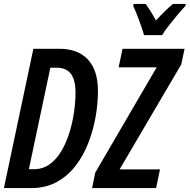

<svg xmlns="http://www.w3.org/2000/svg" viewBox="-21 -964 972 984"><path d="M-1 0 150 -714H282Q379 -714 430 -658.5Q481 -603 481 -498Q481 -432 468.5 -362.5Q456 -293 430.5 -228.5Q405 -164 365 -112.5Q325 -61 268.5 -30.5Q212 0 138 0ZM154 -97Q199 -97 234 -122.5Q269 -148 294 -190.5Q319 -233 335 -285Q351 -337 358.5 -390Q366 -443 366 -489Q366 -555 342 -586Q318 -617 271 -617H237L127 -97ZM451 0 467 -79 782 -619H587L607 -714H925L908 -634L592 -96H799L779 0ZM717 -784Q712 -803 702.5 -830.5Q693 -858 682 -886Q671 -914 662 -933L664 -944H726Q736 -930 749.5 -908.5Q763 -887 778 -859Q803 -886 825 -907.5Q847 -929 866 -944H931L929 -933Q913 -917 889.5 -889Q866 -861 843.5 -832Q821 -803 810 -784Z"/></svg>

Font: Noto Sans ExtraCondensed SemiBold
Style: Italic
Weight: 600
Width: 2
Italic angle: -12°
Designer: Monotype Design Team
Foundry: Monotype Imaging Inc.
Version: Version 2.013; ttfautohint (v1.8.4.7-5d5b)